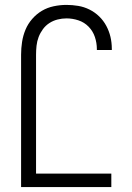

<svg xmlns="http://www.w3.org/2000/svg" viewBox="-20 -763 540 783"><path d="M66 0V-540Q66 -566 70 -592Q74 -618 84 -642Q94 -666 111.5 -686Q129 -706 151 -719Q173 -732 199 -737.5Q225 -743 251 -743Q275 -743 299 -739Q323 -735 345 -724Q367 -713 384.5 -696Q402 -679 413.5 -657.5Q425 -636 430.5 -612.5Q436 -589 436 -564V-559H375V-563Q375 -588 367 -612Q359 -636 341.5 -654Q324 -672 300 -680Q276 -688 251 -688Q233 -688 215 -683.5Q197 -679 181.5 -669Q166 -659 155 -644Q144 -629 137.5 -612Q131 -595 129 -576.5Q127 -558 127 -540V-55H434V0Z"/></svg>

Font: Iosevka Fixed SS04 Light
Style: Regular
Weight: 300
Monospace: yes
Designer: Belleve Invis
Foundry: Belleve Invis
Version: Version 32.5.0